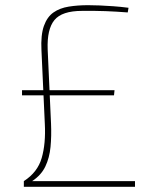

<svg xmlns="http://www.w3.org/2000/svg" viewBox="-20 -721 600 741"><path d="M320 -701Q340 -701 364 -700Q388 -699 416.5 -697Q445 -695 476 -691L473 -673Q450 -675 429 -676Q408 -677 388 -678Q368 -679 345.5 -679Q323 -679 297 -679Q219 -679 190 -643.5Q161 -608 164 -530L177 -243Q179 -196 175 -154Q171 -112 155 -78.5Q139 -45 104 -22Q119 -22 134 -22Q149 -22 164 -22H501V0H72V-22Q125 -56 141 -111.5Q157 -167 153 -243L140 -527Q137 -586 149.5 -621Q162 -656 186.5 -673Q211 -690 245.5 -695.5Q280 -701 320 -701ZM422 -373 420 -353H65V-373Z"/></svg>

Font: Exo 2 Thin
Style: Regular
Weight: 250
Designer: Natanael Gama
Foundry: Natanael Gama
Version: Version 2.010